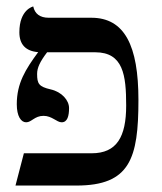

<svg xmlns="http://www.w3.org/2000/svg" viewBox="-20 -575 503 595"><path d="M371 -248C371 -151 342 -100 264 -100H54L28 0H217C383 0 409 -84 409 -265C409 -434 366 -520 263 -520H131C104 -520 88 -532 83 -555C83 -555 40 -546 40 -475C40 -437.3 59.5 -416.5 98.4 -413.4L98 -413C59 -360 32 -317 32 -252C32 -215 45 -196 61 -196C78 -196 87 -216 115 -216C141 -216 156 -196 171 -196C189 -196 194 -215.8 194 -240C194 -264 172 -290 137 -298C100.1 -306.4 95 -316 95 -346C95 -365 104 -384 126 -413H275C362 -413 371 -342 371 -248Z"/></svg>

Font: Libertinus Math
Style: Regular
Weight: 400
Designer: Philipp H. Poll
Foundry: Khaled Hosny
Version: Version 6.2